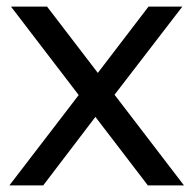

<svg xmlns="http://www.w3.org/2000/svg" viewBox="-20 -560 584 580"><path d="M13.2 -540H122.2L535.7 0H426.6ZM237.7 -298.9 319.4 -274.1 110.6 0H8.4ZM222.4 -270.3 428.6 -540H530.8L305 -246.5Z"/></svg>

Font: Pathway Extreme 8pt Thin
Style: Regular
Weight: 100
Version: Version 1.001;gftools[0.9.26]